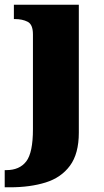

<svg xmlns="http://www.w3.org/2000/svg" viewBox="-46 -556 444 816"><path d="M-26 240V167H-19Q37 167 65.5 130Q94 93 94 -7V-410Q94 -452 71.5 -463.5Q49 -475 17 -475H13V-536H289V8Q289 97 251.5 148Q214 199 148 219.5Q82 240 -3 240Z"/></svg>

Font: Noto Serif Black
Style: Regular
Weight: 900
Designer: Monotype Design Team
Foundry: Monotype Imaging Inc.
Version: Version 2.014; ttfautohint (v1.8.4.7-5d5b)